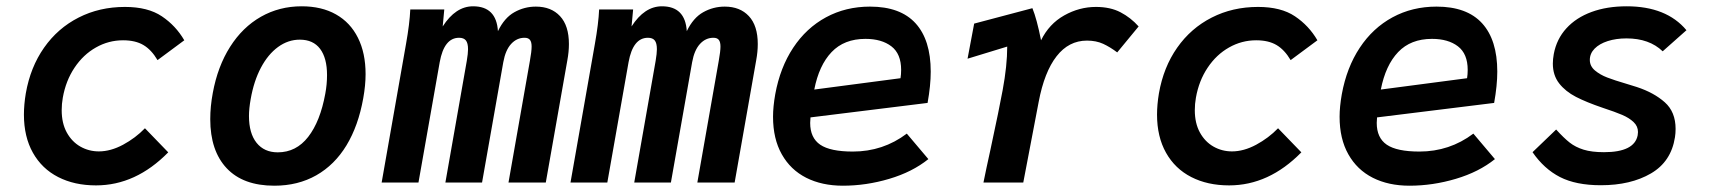

<svg xmlns="http://www.w3.org/2000/svg" viewBox="-20 -580 5440 610"><path d="M56 -216Q56 -247.5 62 -283.5Q76.5 -366.5 120 -428.5Q163.5 -490.5 229.8 -524.2Q296 -558 377 -558Q450 -558 494.2 -528.2Q538.5 -498.5 565.5 -452L480.5 -389Q461 -422 435.5 -437Q410 -452 371 -452Q325 -452 284.8 -429.2Q244.5 -406.5 216.8 -365Q189 -323.5 179.5 -269.5Q176 -250 176 -230Q176 -188.5 192.2 -159Q208.5 -129.5 235.5 -114.2Q262.5 -99 294 -99Q331.5 -99 371 -120.2Q410.5 -141.5 440.5 -172.5L514.5 -96Q411.5 9 285 9Q216.5 9 164.8 -17.5Q113 -44 84.5 -94.8Q56 -145.5 56 -216Z M648 -201.5Q648 -241.5 656 -284.5Q671.5 -369 711 -431.2Q750.5 -493.5 809 -526.8Q867.5 -560 938.5 -560Q1002 -560 1047.5 -534.2Q1093 -508.5 1117.2 -460Q1141.5 -411.5 1141.5 -344.5Q1141.5 -309 1134 -267.5Q1118.5 -180.5 1080.8 -118.2Q1043 -56 984.8 -23Q926.5 10 851.5 10Q752.5 10 700.2 -45.5Q648 -101 648 -201.5ZM1013.5 -282.5Q1019 -312 1019 -341.5Q1019 -395.5 997 -424.8Q975 -454 932.5 -454Q895.5 -454 863.5 -430.8Q831.5 -407.5 809 -365Q786.5 -322.5 776.5 -265.5Q771 -235 771 -211.5Q771 -156.5 795.2 -126.2Q819.5 -96 862.5 -96Q921 -96 959.2 -145.2Q997.5 -194.5 1013.5 -282.5Z M1283.5 -550H1391.5L1386.5 -496Q1427.5 -560 1483 -560Q1557 -560 1562 -481Q1582.5 -523.5 1614.2 -541.2Q1646 -559 1682.5 -559Q1731 -559 1759.2 -528.8Q1787.5 -498.5 1787.5 -440Q1787.5 -415.5 1782.5 -388.5L1714 0H1595.5L1663.5 -386.5Q1669 -417 1669 -432Q1669 -446.5 1663.8 -453.2Q1658.5 -460 1646.5 -460Q1622 -460 1604 -440.5Q1586 -421 1579 -382.5L1511.5 0H1395L1463 -386.5Q1467 -410.5 1467 -423.5Q1467 -443 1460.2 -451.5Q1453.5 -460 1438.5 -460Q1391 -460 1377 -382.5L1309.5 0H1192.5L1270 -440.5Q1281.5 -505 1283.5 -550Z M1883.5 -550H1991.5L1986.5 -496Q2027.5 -560 2083 -560Q2157 -560 2162 -481Q2182.5 -523.5 2214.2 -541.2Q2246 -559 2282.5 -559Q2331 -559 2359.2 -528.8Q2387.5 -498.5 2387.5 -440Q2387.5 -415.5 2382.5 -388.5L2314 0H2195.5L2263.5 -386.5Q2269 -417 2269 -432Q2269 -446.5 2263.8 -453.2Q2258.5 -460 2246.5 -460Q2222 -460 2204 -440.5Q2186 -421 2179 -382.5L2111.5 0H1995L2063 -386.5Q2067 -410.5 2067 -423.5Q2067 -443 2060.2 -451.5Q2053.5 -460 2038.5 -460Q1991 -460 1977 -382.5L1909.5 0H1792.5L1870 -440.5Q1881.5 -505 1883.5 -550Z M2436 -209Q2436 -241 2443 -280.5Q2458.5 -365.5 2500 -428.2Q2541.5 -491 2604.2 -525Q2667 -559 2744 -559Q2840.5 -559 2888.8 -506Q2937 -453 2937 -352.5Q2937 -308.5 2927 -253L2555 -207Q2554 -195 2554 -189.5Q2554 -142 2586 -120.2Q2618 -98.5 2689.5 -98.5Q2785.5 -98.5 2861 -155.5L2929.5 -74.5Q2878.5 -33.5 2805.2 -11.8Q2732 10 2658 10Q2591.5 10 2541.5 -15.2Q2491.5 -40.5 2463.8 -89.8Q2436 -139 2436 -209ZM2843 -358Q2843 -409 2812 -432.8Q2781 -456.5 2729.5 -456.5Q2662 -456.5 2622 -414.5Q2582 -372.5 2567 -295.5L2841 -331.5Q2843 -344 2843 -358Z M3126.5 -103.5Q3155 -236 3165.5 -293.5Q3180 -371.5 3180 -432L3054 -393.5L3075 -505L3260 -554Q3274 -520 3287.5 -452Q3313 -504 3361 -531Q3409 -558 3462 -558Q3507.5 -558 3540 -541Q3572.5 -524 3597.5 -496L3529.5 -413.5Q3507 -430.5 3484.8 -440.8Q3462.5 -451 3433.5 -451Q3375.5 -451 3336.8 -401.2Q3298 -351.5 3280 -256.5L3231 0H3104.5Q3113 -42.5 3126.5 -103.5Z M3656 -216Q3656 -247.5 3662 -283.5Q3676.5 -366.5 3720 -428.5Q3763.5 -490.5 3829.8 -524.2Q3896 -558 3977 -558Q4050 -558 4094.2 -528.2Q4138.5 -498.5 4165.5 -452L4080.5 -389Q4061 -422 4035.5 -437Q4010 -452 3971 -452Q3925 -452 3884.8 -429.2Q3844.5 -406.5 3816.8 -365Q3789 -323.5 3779.5 -269.5Q3776 -250 3776 -230Q3776 -188.5 3792.2 -159Q3808.5 -129.5 3835.5 -114.2Q3862.5 -99 3894 -99Q3931.5 -99 3971 -120.2Q4010.5 -141.5 4040.5 -172.5L4114.5 -96Q4011.5 9 3885 9Q3816.5 9 3764.8 -17.5Q3713 -44 3684.5 -94.8Q3656 -145.5 3656 -216Z M4236 -209Q4236 -241 4243 -280.5Q4258.5 -365.5 4300 -428.2Q4341.5 -491 4404.2 -525Q4467 -559 4544 -559Q4640.5 -559 4688.8 -506Q4737 -453 4737 -352.5Q4737 -308.5 4727 -253L4355 -207Q4354 -195 4354 -189.5Q4354 -142 4386 -120.2Q4418 -98.5 4489.5 -98.5Q4585.5 -98.5 4661 -155.5L4729.5 -74.5Q4678.5 -33.5 4605.2 -11.8Q4532 10 4458 10Q4391.5 10 4341.5 -15.2Q4291.5 -40.5 4263.8 -89.8Q4236 -139 4236 -209ZM4643 -358Q4643 -409 4612 -432.8Q4581 -456.5 4529.5 -456.5Q4462 -456.5 4422 -414.5Q4382 -372.5 4367 -295.5L4641 -331.5Q4643 -344 4643 -358Z M4849 -96.5 4924 -168.5Q4948.5 -141.5 4967 -127Q4985.5 -112.5 5011.2 -104.5Q5037 -96.5 5076 -96.5Q5172.5 -96.5 5183 -150Q5184 -157 5184 -160.5Q5184 -179 5170 -192.2Q5156 -205.5 5133.8 -215Q5111.5 -224.5 5072 -237.5Q5020.5 -255 4987 -272.2Q4953.5 -289.5 4933.5 -315.2Q4913.5 -341 4913.5 -378Q4913.5 -392 4916.5 -408.5Q4925.5 -456 4956.5 -490Q4987.5 -524 5036.5 -542Q5085.5 -560 5148 -560Q5274.5 -560 5338 -484L5262.5 -417Q5220 -458 5147.5 -458Q5114.5 -458 5088 -449.5Q5061.5 -441 5046.2 -425.5Q5031 -410 5031 -389.5Q5031 -370 5047.2 -356.2Q5063.5 -342.5 5086.2 -333.8Q5109 -325 5146.5 -314L5180.5 -303.5Q5235 -285.5 5269.2 -255Q5303.5 -224.5 5303.5 -170.5Q5303.5 -156.5 5301.5 -144Q5289.5 -66.5 5225.2 -29Q5161 8.5 5066 8.5Q4987 8.5 4936.2 -17.5Q4885.5 -43.5 4849 -96.5Z"/></svg>

Font: JuliaMono BoldItalic
Style: Regular
Weight: 700
Italic angle: -9°
Monospace: yes
Designer: cormullion
Foundry: corm
Version: Version 0.049; ttfautohint (v1.8.4)